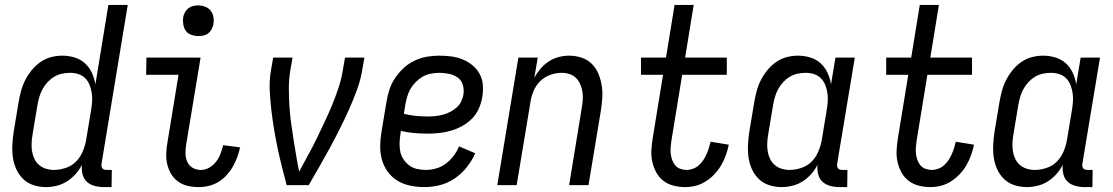

<svg xmlns="http://www.w3.org/2000/svg" viewBox="-20 -755 4540 783"><path d="M168 8Q141 8 116.5 0Q92 -8 74.5 -25Q57 -42 46.5 -65Q36 -88 32.5 -113.5Q29 -139 30.5 -166Q32 -193 36 -219L56 -339Q60 -362 66 -384.5Q72 -407 83 -428.5Q94 -450 109.5 -469Q125 -488 145 -502Q165 -516 188 -522Q211 -528 234 -528Q260 -528 284.5 -520.5Q309 -513 326.5 -497Q344 -481 354.5 -458.5Q365 -436 369 -411L422 -735H501L394 -87Q393 -82 394 -77Q395 -72 397.5 -68.5Q400 -65 405 -63.5Q410 -62 415 -62H436L435 8H403Q384 8 365.5 3Q347 -2 334 -14Q321 -26 316.5 -45Q312 -64 314 -83Q304 -63 288.5 -45.5Q273 -28 253.5 -15.5Q234 -3 211.5 2.5Q189 8 168 8ZM200 -62Q223 -62 247.5 -70Q272 -78 289.5 -95.5Q307 -113 317 -136.5Q327 -160 331 -183L351 -303Q354 -321 355.5 -339Q357 -357 354.5 -374Q352 -391 346 -407Q340 -423 328.5 -435Q317 -447 300.5 -452.5Q284 -458 266 -458Q250 -458 233 -454.5Q216 -451 201 -442Q186 -433 174 -420Q162 -407 153.5 -391.5Q145 -376 140.5 -360Q136 -344 133 -328L113 -208Q110 -191 109 -173.5Q108 -156 110.5 -139.5Q113 -123 120 -108Q127 -93 139 -82.5Q151 -72 167 -67Q183 -62 200 -62Z M790 8Q767 8 745.5 3Q724 -2 706.5 -14.5Q689 -27 678 -45.5Q667 -64 662 -85.5Q657 -107 658 -130Q659 -153 663 -175L708 -450H576L577 -520H798L739 -164Q736 -146 736.5 -128Q737 -110 744 -94.5Q751 -79 766 -70.5Q781 -62 799 -62Q817 -62 833.5 -71.5Q850 -81 861.5 -96Q873 -111 879.5 -128.5Q886 -146 890 -163L959 -154Q955 -134 947.5 -114Q940 -94 929.5 -75.5Q919 -57 904 -40.5Q889 -24 870.5 -13Q852 -2 831.5 3Q811 8 790 8ZM788 -608Q774 -608 760 -613Q746 -618 738 -629Q730 -640 727.5 -655Q725 -670 727 -685Q729 -695 734.5 -705Q740 -715 748.5 -721.5Q757 -728 767.5 -730.5Q778 -733 789 -733Q803 -733 817 -727.5Q831 -722 839.5 -711Q848 -700 850.5 -685Q853 -670 850 -655Q848 -645 842.5 -635Q837 -625 828.5 -618.5Q820 -612 809.5 -610Q799 -608 788 -608Z M1239 0H1149Q1139 -38 1129.5 -75.5Q1120 -113 1112 -151.5Q1104 -190 1097.5 -229Q1091 -268 1086.5 -307Q1082 -346 1080 -386.5Q1078 -427 1085 -468L1094 -520H1173L1164 -468Q1158 -432 1158 -397Q1158 -362 1160 -327.5Q1162 -293 1166.5 -258.5Q1171 -224 1176.5 -190Q1182 -156 1187.5 -122.5Q1193 -89 1200 -55Q1218 -89 1236.5 -122.5Q1255 -156 1271.5 -190Q1288 -224 1304 -258Q1320 -292 1334.5 -327Q1349 -362 1360.5 -397Q1372 -432 1378 -468L1387 -520H1466L1457 -468Q1450 -427 1435 -386.5Q1420 -346 1402.5 -307Q1385 -268 1365.5 -229Q1346 -190 1325 -151.5Q1304 -113 1282.5 -75.5Q1261 -38 1239 0Z M1710 8Q1681 8 1652.5 2Q1624 -4 1601 -18Q1578 -32 1561.5 -54.5Q1545 -77 1537.5 -104Q1530 -131 1530.5 -160.5Q1531 -190 1536 -219L1556 -339Q1560 -364 1568 -389Q1576 -414 1591 -436.5Q1606 -459 1626 -477.5Q1646 -496 1670.5 -507.5Q1695 -519 1720 -523.5Q1745 -528 1770 -528Q1795 -528 1819.5 -525Q1844 -522 1866 -513Q1888 -504 1906 -489.5Q1924 -475 1935.5 -454.5Q1947 -434 1949 -409.5Q1951 -385 1947 -360Q1943 -336 1933 -313Q1923 -290 1905.5 -272Q1888 -254 1865.5 -241.5Q1843 -229 1819 -222Q1795 -215 1771 -212.5Q1747 -210 1724 -210Q1696 -210 1668.5 -212.5Q1641 -215 1615 -221L1613 -208Q1610 -190 1609.5 -171.5Q1609 -153 1612.5 -136Q1616 -119 1626 -104.5Q1636 -90 1649.5 -80Q1663 -70 1680.5 -66Q1698 -62 1717 -62Q1737 -62 1758.5 -68Q1780 -74 1798 -87.5Q1816 -101 1830 -119.5Q1844 -138 1852 -158L1918 -130Q1905 -100 1883.5 -73Q1862 -46 1834 -27Q1806 -8 1774 0Q1742 8 1710 8ZM1724 -280Q1739 -280 1754.5 -281.5Q1770 -283 1785 -287Q1800 -291 1814.5 -298Q1829 -305 1841.5 -316Q1854 -327 1861 -341.5Q1868 -356 1870 -371Q1873 -391 1867 -410Q1861 -429 1845.5 -439.5Q1830 -450 1810.5 -454Q1791 -458 1771 -458Q1754 -458 1736.5 -454.5Q1719 -451 1704 -442.5Q1689 -434 1676 -421Q1663 -408 1654 -392.5Q1645 -377 1640.5 -360.5Q1636 -344 1633 -328L1627 -291Q1650 -285 1674.5 -282.5Q1699 -280 1724 -280Z M2008 0 2094 -520H2173L2159 -438Q2170 -458 2184.5 -475Q2199 -492 2218 -504.5Q2237 -517 2258.5 -522.5Q2280 -528 2301 -528Q2327 -528 2351.5 -520Q2376 -512 2393.5 -494.5Q2411 -477 2420.5 -454Q2430 -431 2434 -405.5Q2438 -380 2436 -353.5Q2434 -327 2430 -301L2380 0H2301L2352 -312Q2355 -329 2356.5 -346Q2358 -363 2355.5 -379.5Q2353 -396 2346.5 -411Q2340 -426 2329 -437Q2318 -448 2302.5 -453Q2287 -458 2270 -458Q2247 -458 2223.5 -449.5Q2200 -441 2182.5 -423.5Q2165 -406 2155.5 -383Q2146 -360 2143 -337L2087 0Z M2774 8Q2750 8 2726.5 2Q2703 -4 2685 -18Q2667 -32 2656 -52.5Q2645 -73 2640 -96Q2635 -119 2636.5 -143.5Q2638 -168 2642 -193L2684 -450H2594V-520H2696L2731 -735H2809L2774 -520H2944V-450H2762L2718 -181Q2716 -168 2715 -154Q2714 -140 2715.5 -127Q2717 -114 2721.5 -102Q2726 -90 2734 -80.5Q2742 -71 2754.5 -66.5Q2767 -62 2780 -62Q2793 -62 2806.5 -67Q2820 -72 2830.5 -81.5Q2841 -91 2848.5 -102.5Q2856 -114 2861.5 -126.5Q2867 -139 2871 -151.5Q2875 -164 2878 -177L2952 -165Q2948 -144 2940.5 -123Q2933 -102 2921.5 -82Q2910 -62 2894 -45Q2878 -28 2858.5 -15.5Q2839 -3 2817.5 2.5Q2796 8 2774 8Z M3168 8Q3141 8 3116.5 0Q3092 -8 3074.5 -25Q3057 -42 3046.5 -65Q3036 -88 3032.5 -113.5Q3029 -139 3030.5 -166Q3032 -193 3036 -219L3056 -339Q3060 -362 3066 -384.5Q3072 -407 3083 -428.5Q3094 -450 3109.5 -469Q3125 -488 3145 -502Q3165 -516 3188 -522Q3211 -528 3234 -528Q3260 -528 3284.5 -520.5Q3309 -513 3326.5 -497Q3344 -481 3354.5 -458.5Q3365 -436 3369 -411L3387 -520H3466L3394 -87Q3393 -82 3394 -77Q3395 -72 3397.5 -68.5Q3400 -65 3405 -63.5Q3410 -62 3415 -62H3436L3435 8H3403Q3384 8 3365.5 3Q3347 -2 3334 -14Q3321 -26 3316.5 -45Q3312 -64 3314 -83Q3304 -63 3288.5 -45.5Q3273 -28 3253.5 -15.5Q3234 -3 3211.5 2.5Q3189 8 3168 8ZM3200 -62Q3223 -62 3247.5 -70Q3272 -78 3289.5 -95.5Q3307 -113 3317 -136.5Q3327 -160 3331 -183L3351 -303Q3354 -321 3355.5 -339Q3357 -357 3354.5 -374Q3352 -391 3346 -407Q3340 -423 3328.5 -435Q3317 -447 3300.5 -452.5Q3284 -458 3266 -458Q3250 -458 3233 -454.5Q3216 -451 3201 -442Q3186 -433 3174 -420Q3162 -407 3153.5 -391.5Q3145 -376 3140.5 -360Q3136 -344 3133 -328L3113 -208Q3110 -191 3109 -173.5Q3108 -156 3110.5 -139.5Q3113 -123 3120 -108Q3127 -93 3139 -82.5Q3151 -72 3167 -67Q3183 -62 3200 -62Z M3774 8Q3750 8 3726.5 2Q3703 -4 3685 -18Q3667 -32 3656 -52.5Q3645 -73 3640 -96Q3635 -119 3636.5 -143.5Q3638 -168 3642 -193L3684 -450H3594V-520H3696L3731 -735H3809L3774 -520H3944V-450H3762L3718 -181Q3716 -168 3715 -154Q3714 -140 3715.5 -127Q3717 -114 3721.5 -102Q3726 -90 3734 -80.5Q3742 -71 3754.5 -66.5Q3767 -62 3780 -62Q3793 -62 3806.5 -67Q3820 -72 3830.5 -81.5Q3841 -91 3848.5 -102.5Q3856 -114 3861.5 -126.5Q3867 -139 3871 -151.5Q3875 -164 3878 -177L3952 -165Q3948 -144 3940.5 -123Q3933 -102 3921.5 -82Q3910 -62 3894 -45Q3878 -28 3858.5 -15.5Q3839 -3 3817.5 2.5Q3796 8 3774 8Z M4168 8Q4141 8 4116.5 0Q4092 -8 4074.5 -25Q4057 -42 4046.5 -65Q4036 -88 4032.5 -113.5Q4029 -139 4030.5 -166Q4032 -193 4036 -219L4056 -339Q4060 -362 4066 -384.5Q4072 -407 4083 -428.5Q4094 -450 4109.5 -469Q4125 -488 4145 -502Q4165 -516 4188 -522Q4211 -528 4234 -528Q4260 -528 4284.5 -520.5Q4309 -513 4326.5 -497Q4344 -481 4354.5 -458.5Q4365 -436 4369 -411L4387 -520H4466L4394 -87Q4393 -82 4394 -77Q4395 -72 4397.5 -68.5Q4400 -65 4405 -63.5Q4410 -62 4415 -62H4436L4435 8H4403Q4384 8 4365.5 3Q4347 -2 4334 -14Q4321 -26 4316.5 -45Q4312 -64 4314 -83Q4304 -63 4288.5 -45.5Q4273 -28 4253.5 -15.5Q4234 -3 4211.5 2.5Q4189 8 4168 8ZM4200 -62Q4223 -62 4247.5 -70Q4272 -78 4289.5 -95.5Q4307 -113 4317 -136.5Q4327 -160 4331 -183L4351 -303Q4354 -321 4355.5 -339Q4357 -357 4354.5 -374Q4352 -391 4346 -407Q4340 -423 4328.5 -435Q4317 -447 4300.5 -452.5Q4284 -458 4266 -458Q4250 -458 4233 -454.5Q4216 -451 4201 -442Q4186 -433 4174 -420Q4162 -407 4153.5 -391.5Q4145 -376 4140.5 -360Q4136 -344 4133 -328L4113 -208Q4110 -191 4109 -173.5Q4108 -156 4110.5 -139.5Q4113 -123 4120 -108Q4127 -93 4139 -82.5Q4151 -72 4167 -67Q4183 -62 4200 -62Z"/></svg>

Font: Iosevka Term Curly
Style: Italic
Weight: 400
Italic angle: -9°
Designer: Belleve Invis
Foundry: Belleve Invis
Version: Version 32.3.0